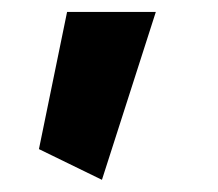

<svg xmlns="http://www.w3.org/2000/svg" viewBox="-20 -205 364 320"><path d="M91.8 -185.1H239.7L149.9 94.7L44.9 43.5Z"/></svg>

Font: Estedad-FD ExtraBold
Style: Regular
Weight: 800
Designer: Amin Abedi
Version: Version 7.3